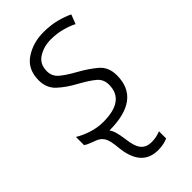

<svg xmlns="http://www.w3.org/2000/svg" viewBox="-242 -607 912 912"><g transform="rotate(-45 214.0 -151.0)"><path d="M241 240Q263 240 280 236Q297 232 307 227V179Q278 191 247 191Q211 191 192.5 168.5Q174 146 168 92Q160 29 143 10Q354 10 354 -150Q354 -206 317 -237Q280 -268 231 -295Q184 -321 158 -343Q132 -365 132 -399Q132 -448 169 -470.5Q206 -493 252 -493Q292 -493 327 -483.5Q362 -474 387 -461L405 -508Q377 -522 338 -532Q299 -542 252 -542Q181 -542 127.5 -506Q74 -470 74 -396Q74 -344 108.5 -312Q143 -280 195 -252Q242 -226 269 -204Q296 -182 296 -145Q296 -39 152 -39Q112 -39 74 -51.5Q36 -64 9 -81V-26Q22 -17 38 -11.5Q54 -6 68 0Q91 10 101.5 30Q112 50 116 95Q129 240 241 240Z"/></g></svg>

Font: Noto Sans UI Light
Style: Italic
Weight: 300
Italic angle: -12°
Designer: Monotype Design Team
Foundry: Monotype Imaging Inc.
Version: Version 1.901